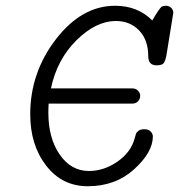

<svg xmlns="http://www.w3.org/2000/svg" viewBox="-20 -639 622 667"><path d="M85 -242Q85 -387 174.5 -503Q264 -619 380 -619Q458 -619 509 -568Q534 -611 542 -616Q548 -619 556 -619Q567 -619 574.5 -612Q582 -605 582 -594Q582 -593 558 -446Q556 -437 555 -433.5Q554 -430 551 -423.5Q548 -417 541 -414.5Q534 -412 524 -412Q495 -412 495 -444Q495 -500 463.5 -533Q432 -566 383 -566Q313 -566 245.5 -499Q178 -432 157 -332H438Q452 -332 459.5 -324Q467 -316 467 -306Q467 -295 459.5 -287Q452 -279 438 -279H149Q148 -268 148 -247Q148 -159 187.5 -102Q227 -45 289 -45Q341 -45 388 -77.5Q435 -110 448 -159Q451 -170 452.5 -174.5Q454 -179 461 -184.5Q468 -190 480 -190H482Q496 -190 503.5 -182Q511 -174 511 -165Q511 -110 446 -51Q381 8 285 8Q196 8 140.5 -63.5Q85 -135 85 -242Z"/></svg>

Font: CMU Typewriter Text
Style: LightOblique
Weight: 200
Italic angle: -9.46001°
Version: Version 0.7.0